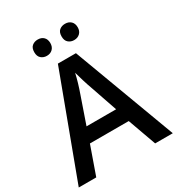

<svg xmlns="http://www.w3.org/2000/svg" viewBox="-209 -1037 1080 1169"><g transform="rotate(-30 330.5 -452.5)"><path d="M0 0ZM537.1 0 465.8 -198.2H192.9L123 0H0L267.1 -716.8H394L661.1 0ZM435.1 -298.8 368.2 -493.2Q360.8 -512.7 347.9 -554.7Q335 -596.7 330.1 -616.2Q316.9 -556.2 291.5 -484.9L227.1 -298.8ZM177.2 -848.1Q177.2 -878.4 193.6 -891.8Q210 -905.3 233.4 -905.3Q259.3 -905.3 274.7 -890.1Q290 -875 290 -848.1Q290 -822.3 274.4 -806.6Q258.8 -791 233.4 -791Q210 -791 193.6 -805.2Q177.2 -819.3 177.2 -848.1ZM369.1 -848.1Q369.1 -878.4 385.5 -891.8Q401.9 -905.3 425.3 -905.3Q451.2 -905.3 466.8 -890.1Q482.4 -875 482.4 -848.1Q482.4 -821.8 466.3 -806.4Q450.2 -791 425.3 -791Q401.9 -791 385.5 -805.2Q369.1 -819.3 369.1 -848.1Z"/></g></svg>

Font: Open Sans Semibold
Style: Regular
Weight: 600
Foundry: Ascender Corporation
Version: Version 1.10